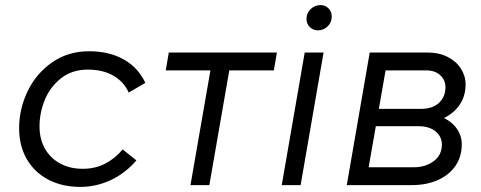

<svg xmlns="http://www.w3.org/2000/svg" viewBox="-20 -726 1886 753"><path d="M55 -223Q55 -299 88.5 -368.5Q122 -438 184.5 -481.5Q247 -525 330 -525Q408 -525 465 -493Q522 -461 550 -401L485 -363Q466 -405 425 -429Q384 -453 324 -453Q263 -453 220 -419.5Q177 -386 156 -335Q135 -284 135 -230Q135 -181 156 -143.5Q177 -106 215.5 -85Q254 -64 304 -64Q354 -64 393 -84.5Q432 -105 461 -140L515 -97Q471 -46 414 -19.5Q357 7 295 7Q223 7 168.5 -22Q114 -51 84.5 -103Q55 -155 55 -223Z M642 -520H1066L1054 -450H630ZM801 0H727L808 -466H882Z M1175 -520H1249L1159 0H1085ZM1182 -651.6Q1182 -675 1198.5 -690.5Q1215 -706 1237 -706Q1256 -706 1268.5 -693Q1281 -680 1281 -661.3Q1281 -638 1265 -622.5Q1249 -607 1227 -607Q1208 -607 1195 -619.9Q1182 -632.8 1182 -651.6Z M1430 -520H1658Q1701 -520 1735 -503Q1769 -486 1787.5 -457Q1806 -428 1806 -395Q1806 -345 1778 -308.5Q1750 -272 1698 -253L1697 -273Q1742 -258 1766.5 -228Q1791 -198 1791 -160Q1791 -112 1766.5 -76Q1742 -40 1697.5 -20Q1653 0 1594 0H1340ZM1393 -70H1603Q1649 -70 1681 -94Q1713 -118 1713 -159Q1713 -190 1688.5 -210.5Q1664 -231 1621 -231H1418L1430 -299H1630Q1677 -299 1702 -323Q1727 -347 1727 -384Q1727 -412 1706.5 -431Q1686 -450 1651 -450H1459L1498 -483L1420 -37Z"/></svg>

Font: Fixel Italic Variable 20240409 Display Thin
Style: Italic
Weight: 100
Italic angle: -10°
Designer: AlfaBravo + MacPaw
Foundry: Kyrylo Tkachov, Marchela Mozhyna, Serhii Makarenko, Maria Weinstein, Zakhar Kryvoshyya
Version: Version 1.211;Glyphs 3.2 (3225)